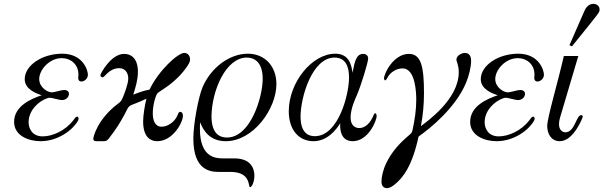

<svg xmlns="http://www.w3.org/2000/svg" viewBox="-20 -720 3124 994"><path d="M53 -89C53 -18 127 11 190 11C282 11 358 -49 383 -94C391 -107 385 -118 377 -116C371 -114 365 -104 360 -98C318 -43 252 -14 201 -14C145 -14 128 -57 128 -87C128 -166 211 -214 238 -214C252 -214 283 -202 302 -202C323 -202 337 -219 337 -234C337 -246 328 -254 313 -254C293 -254 267 -242 247 -242C227 -242 183 -267 183 -311C183 -357 234 -419 300 -419C345 -419 386 -388 386 -334C386 -325 385 -320 385 -316C385 -303 393 -298 401 -298C417 -298 435 -313 435 -333C435 -358 408 -442 302 -442C199 -442 108 -382 108 -310C108 -258 167 -236 196 -227C143 -209 53 -172 53 -89Z M463 -2C463 10 472 11 483 11H514C530 11 533 10 545 -5C583 -54 601 -84 624 -126C657 -190 634 -160 738 -209C729 -173 721 -121 721 -91C721 -4 765 11 794 11C874 11 927 -85 927 -121C927 -136 917 -144 909 -140C902 -136 901 -126 897 -119C883 -89 849 -64 817 -64C782 -64 771 -97 771 -134C771 -177 786 -226 795 -237C806 -250 890 -287 952 -381C963 -398 964 -406 964 -413C964 -430 953 -446 934 -446C901 -446 802 -356 754 -256C725 -251 698 -241 670 -230C682 -269 694 -307 694 -348C694 -425 652 -441 623 -441C552 -441 501 -336 501 -336C497 -325 506 -317 515 -321C525 -326 549 -367 597 -367C627 -367 644 -344 644 -314C644 -285 623 -232 614 -211C605 -191 598 -189 588 -181C486 -103 463 -13 463 -2Z M981 -2C981 165 1072 170 1115 170H1173C1282 170 1263 249 1275 249C1284 249 1297 221 1297 190C1297 157 1283 100 1193 100H1136C1098 100 1015 97 1015 -53C1015 -64 1015 -76 1016 -87C1034 -40 1069 11 1149 11C1291 11 1411 -156 1411 -285C1411 -376 1352 -442 1263 -442C1169 -442 1072 -371 1028 -267C1008 -218 981 -82 981 -2ZM1075 -117C1076 -249 1148 -422 1258 -422C1291 -422 1340 -404 1340 -312C1340 -217 1277 -8 1155 -8C1123 -8 1075 -22 1075 -117Z M1475 -144C1475 -49 1526 11 1603 11C1673 11 1719 -46 1741 -81H1742C1742 -78 1741 -75 1741 -72C1741 0 1780 11 1806 11C1886 11 1930 -94 1930 -120C1930 -129 1922 -142 1915 -126C1898 -82 1870 -57 1840 -57C1822 -57 1795 -67 1795 -112C1795 -158 1822 -215 1827 -226C1851 -282 1886 -399 1886 -417C1886 -432 1875 -441 1861 -441C1826 -441 1817 -407 1805 -343C1800 -382 1788 -442 1716 -442C1594 -442 1475 -292 1475 -144ZM1536 -116C1536 -217 1596 -422 1712 -422C1770 -422 1787 -374 1787 -319C1787 -231 1732 -15 1610 -15C1546 -15 1536 -75 1536 -116Z M1955 221C1955 242 1966 254 1983 254C1998 254 2012 244 2021 237C2067 201 2114 139 2147 -13C2208 -56 2339 -162 2393 -292C2408 -328 2419 -373 2419 -406C2419 -439 2400 -446 2387 -446C2370 -446 2343 -432 2343 -412C2343 -399 2355 -385 2355 -346C2355 -205 2189 -90 2159 -67C2170 -123 2175 -181 2175 -238C2175 -376 2160 -441 2097 -441C2017 -441 1968 -339 1968 -314C1968 -311 1970 -304 1974 -304C1977 -304 1980 -307 1986 -318C2000 -346 2033 -366 2064 -366C2132 -366 2135 -237 2135 -203C2135 -152 2127 -99 2117 -53C2112 -30 2113 -33 2086 -10C1979 83 1955 175 1955 221Z M2414 -89C2414 -18 2488 11 2551 11C2643 11 2719 -49 2744 -94C2752 -107 2746 -118 2738 -116C2732 -114 2726 -104 2721 -98C2679 -43 2613 -14 2562 -14C2506 -14 2489 -57 2489 -87C2489 -166 2572 -214 2599 -214C2613 -214 2644 -202 2663 -202C2684 -202 2698 -219 2698 -234C2698 -246 2689 -254 2674 -254C2654 -254 2628 -242 2608 -242C2588 -242 2544 -267 2544 -311C2544 -357 2595 -419 2661 -419C2706 -419 2747 -388 2747 -334C2747 -325 2746 -320 2746 -316C2746 -303 2754 -298 2762 -298C2778 -298 2796 -313 2796 -333C2796 -358 2769 -442 2663 -442C2560 -442 2469 -382 2469 -310C2469 -258 2528 -236 2557 -227C2504 -209 2414 -172 2414 -89Z M2928 -486 2941 -480C3091 -666 3084 -655 3084 -672C3084 -689 3069 -700 3052 -700C3035 -700 3021 -690 3012 -676C3007 -667 3011 -676 2928 -486ZM2813 -68C2813 -27 2834 11 2878 11C2950 11 2997 -112 2997 -116C2997 -121 2994 -124 2989 -124C2963 -124 2956 -35 2907 -35C2894 -35 2874 -45 2874 -77C2874 -94 2879 -110 2882 -120L2974 -430H2899C2868 -293 2813 -110 2813 -68Z"/></svg>

Font: CMU Serif
Style: Italic
Weight: 500
Italic angle: -14.04°
Version: Version 0.7.0